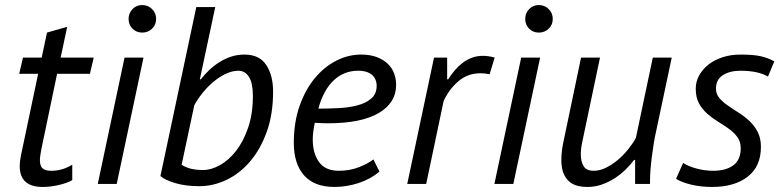

<svg xmlns="http://www.w3.org/2000/svg" viewBox="-20 -728 3091 760"><path d="M71 -500H145L166 -599L246 -622L220 -500H351L336 -436H206L143 -134Q141 -122 139.5 -112Q138 -102 138 -94Q138 -70 149 -61Q160 -52 182 -52Q206 -52 226 -58Q246 -64 266 -76V-15Q245 -3 212 4.5Q179 12 149 12Q58 12 58 -71Q58 -88 63 -113L131 -436H56Z M473 -500H548L442 0H367ZM489 -653Q489 -676 504.5 -692Q520 -708 543 -708Q566 -708 582 -692Q598 -676 598 -653Q598 -630 582 -614.5Q566 -599 543 -599Q520 -599 504.5 -614.5Q489 -630 489 -653Z M757 -700H832L771 -414H775Q789 -432 807 -449.5Q825 -467 847 -481Q869 -495 894 -503.5Q919 -512 948 -512Q1007 -512 1034 -470.5Q1061 -429 1061 -366Q1061 -276 1036 -206.5Q1011 -137 970 -89Q929 -41 876.5 -16Q824 9 769 9Q715 9 674.5 -3Q634 -15 615 -31ZM924 -448Q899 -448 873 -435.5Q847 -423 823.5 -403Q800 -383 780.5 -358.5Q761 -334 749 -311L699 -76Q729 -55 784 -55Q816 -55 851 -74.5Q886 -94 915 -131.5Q944 -169 962.5 -223.5Q981 -278 981 -348Q981 -399 965.5 -423.5Q950 -448 924 -448Z M1482 -49Q1447 -19 1399.5 -3.5Q1352 12 1304 12Q1224 12 1183.5 -34Q1143 -80 1143 -162Q1143 -244 1166 -309Q1189 -374 1226.5 -419Q1264 -464 1311.5 -488Q1359 -512 1409 -512Q1445 -512 1471.5 -502Q1498 -492 1515 -475.5Q1532 -459 1540 -437.5Q1548 -416 1548 -392Q1548 -321 1479 -280.5Q1410 -240 1278 -240Q1266 -240 1253 -240.5Q1240 -241 1226 -242Q1222 -223 1220 -206Q1218 -189 1218 -176Q1218 -121 1243 -86.5Q1268 -52 1321 -52Q1365 -52 1401.5 -66.5Q1438 -81 1458 -97ZM1397 -448Q1342 -448 1301.5 -410.5Q1261 -373 1240 -298Q1278 -298 1319 -300Q1360 -302 1393.5 -310.5Q1427 -319 1449 -337.5Q1471 -356 1471 -389Q1471 -399 1467.5 -409.5Q1464 -420 1456 -428.5Q1448 -437 1433.5 -442.5Q1419 -448 1397 -448Z M1918 -434Q1909 -436 1899.5 -437Q1890 -438 1882 -438Q1831 -438 1794 -406Q1757 -374 1736 -328L1667 0H1592L1698 -500H1750V-414H1754Q1766 -433 1780 -449.5Q1794 -466 1811 -479Q1828 -492 1848 -499.5Q1868 -507 1892 -507Q1914 -507 1938 -500Z M2043 -500H2118L2012 0H1937ZM2059 -653Q2059 -676 2074.5 -692Q2090 -708 2113 -708Q2136 -708 2152 -692Q2168 -676 2168 -653Q2168 -630 2152 -614.5Q2136 -599 2113 -599Q2090 -599 2074.5 -614.5Q2059 -630 2059 -653Z M2355 -500 2285 -167Q2279 -140 2279 -117Q2279 -89 2290 -70.5Q2301 -52 2330 -52Q2354 -52 2378.5 -64Q2403 -76 2425.5 -95Q2448 -114 2466.5 -137Q2485 -160 2497 -182L2564 -500H2639L2576 -203Q2572 -186 2568 -161.5Q2564 -137 2560.5 -110Q2557 -83 2555 -57.5Q2553 -32 2553 -13V0H2494V-95H2490Q2475 -75 2455.5 -56Q2436 -37 2412.5 -22Q2389 -7 2362 2.5Q2335 12 2305 12Q2283 12 2264.5 7Q2246 2 2232 -10.5Q2218 -23 2210 -43.5Q2202 -64 2202 -96Q2202 -131 2212 -175L2280 -500Z M2912 -141Q2912 -167 2899 -185Q2886 -203 2866 -217.5Q2846 -232 2823 -246Q2800 -260 2780 -277.5Q2760 -295 2747 -318.5Q2734 -342 2734 -377Q2734 -405 2747.5 -429.5Q2761 -454 2784.5 -472.5Q2808 -491 2840.5 -501.5Q2873 -512 2911 -512Q2964 -512 2993 -505Q3022 -498 3045 -485L3020 -425Q2980 -448 2911 -448Q2869 -448 2841.5 -430.5Q2814 -413 2814 -377Q2814 -356 2827 -340.5Q2840 -325 2860 -311Q2880 -297 2903 -282.5Q2926 -268 2946 -249.5Q2966 -231 2979 -206Q2992 -181 2992 -147Q2992 -69 2939.5 -28.5Q2887 12 2799 12Q2754 12 2716.5 3Q2679 -6 2656 -20L2684 -83Q2704 -70 2736.5 -61Q2769 -52 2804 -52Q2853 -52 2882.5 -73.5Q2912 -95 2912 -141Z"/></svg>

Font: PT Sans
Style: Italic
Weight: 400
Italic angle: -12°
Designer: A.Korolkova, O.Umpeleva, V.Yefimov
Foundry: ParaType Ltd
Version: Version 2.003W OFL